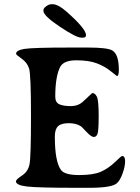

<svg xmlns="http://www.w3.org/2000/svg" viewBox="-20 -896 664 911"><path d="M559.1 -155.8Q573.7 -155.8 573.7 -131.1Q573.7 -106.4 561.5 -72.5Q549.3 -38.6 533.2 -25.4Q507.8 -4.9 403.8 -4.9H340.3Q161.1 -4.9 108.4 -11Q55.7 -17.1 55.7 -35.6Q55.7 -44.4 84.5 -63.2Q113.3 -82 120.1 -116.7Q127 -151.4 127 -347.2Q127 -543 117.9 -571.3Q108.9 -599.6 82.5 -617.9Q56.2 -636.2 56.2 -640.6Q56.2 -657.2 94.7 -663.8Q133.3 -670.4 313 -670.4H397.9Q488.8 -670.4 512.7 -656.7Q543.9 -638.7 543.9 -564.5Q543.9 -535.2 534.7 -535.2Q533.7 -535.2 505.9 -557.9Q478 -580.6 440.2 -595.2Q402.3 -609.9 341.6 -609.9Q280.8 -609.9 264.6 -576.7Q242.2 -530.8 242.2 -437.5Q242.2 -410.6 260.7 -401.6Q279.3 -392.6 315.4 -392.6Q351.6 -392.6 374.5 -414.6Q416.5 -454.6 417.5 -454.6Q431.2 -454.6 439.7 -437Q448.2 -419.4 448.2 -347.4Q448.2 -275.4 442.6 -260.7Q437 -246.1 425 -246.1Q413.1 -246.1 390.6 -270Q368.2 -293.9 364.7 -296.4Q341.8 -311.5 306.2 -311.5Q270.5 -311.5 255.4 -297.1Q240.2 -282.7 240.2 -248.5Q240.2 -128.9 269.5 -89.4Q287.1 -65.4 355.2 -65.4Q423.3 -65.4 459 -81.3Q494.6 -97.2 525.1 -126.5Q555.7 -155.8 559.1 -155.8ZM224.6 -876H229.5Q255.9 -876 297.9 -838.9Q388.2 -758.8 388.2 -729Q388.2 -717.3 373 -717.3H365.7Q341.8 -717.3 263.9 -769.3Q186 -821.3 186 -844.7V-847.2L186.5 -849.6Q186.5 -856.9 199.5 -866.5Q212.4 -876 224.6 -876Z"/></svg>

Font: Averia Serif
Style: Regular
Weight: 500
Version: Version 1.0